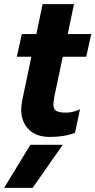

<svg xmlns="http://www.w3.org/2000/svg" viewBox="-41 -644 459 924"><path d="M61 -117Q61 -136 66 -161L110 -371H40L64 -480H134L164 -624H315L285 -480H398L374 -371H261L221 -181Q216 -154 216 -142Q216 -119 229.5 -110.5Q243 -102 277 -102Q309 -102 344 -118L320 -5Q269 15 199 15Q133 15 97 -21.5Q61 -58 61 -117ZM105 53H261L116 260H-21Z"/></svg>

Font: Prompt Semibold
Style: Italic
Weight: 600
Italic angle: -12°
Designer: Katatrad Team
Foundry: CadsonDemak
Version: Version 1.000